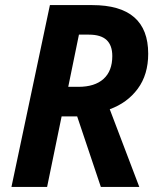

<svg xmlns="http://www.w3.org/2000/svg" viewBox="-20 -734 620 754"><path d="M176 -714H342Q562 -714 562 -523Q562 -441 521 -385.5Q480 -330 411 -305L527 0H376L283 -277H222L165 0H25ZM288 -393Q352 -393 386.5 -424Q421 -455 421 -514Q421 -556 398.5 -577Q376 -598 329 -598H290L248 -393Z"/></svg>

Font: Noto Sans Display
Style: Bold Italic
Weight: 700
Italic angle: -12°
Designer: Monotype Design team
Foundry: Monotype Imaging Inc.
Version: Version 1.000